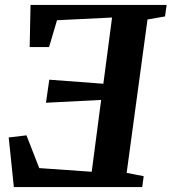

<svg xmlns="http://www.w3.org/2000/svg" viewBox="-20 -763 700 783"><path d="M36.5 0 15.5 -202.5 88 -211 140 -77.5 354 -62.5 392.5 -355.5 167.5 -344 181 -438 401.5 -421.5 437 -691.5 212.5 -680.5 180 -571H101L104.5 -743H659.5L653 -696L581.5 -683.5L496.5 -58L566 -44.5L560 0Z"/></svg>

Font: Merriweather 28pt
Style: Bold Italic
Weight: 700
Italic angle: -7.8°
Version: Version 2.101